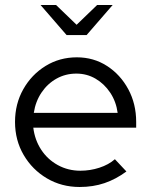

<svg xmlns="http://www.w3.org/2000/svg" viewBox="-20 -738 604 767"><path d="M298 9Q226 9 167.5 -25.5Q109 -60 74.5 -119Q40 -178 40 -251Q40 -323 73 -381.5Q106 -440 162 -474.5Q218 -509 287 -509Q354 -509 407.5 -474.5Q461 -440 492.5 -381.5Q524 -323 524 -251V-228H113Q119 -179 144.5 -140Q170 -101 211 -78.5Q252 -56 301 -56Q340 -56 377 -68Q414 -80 439 -102L485 -53Q443 -22 397.5 -6.5Q352 9 298 9ZM115 -287H450Q444 -332 420.5 -367.5Q397 -403 362 -423.5Q327 -444 285 -444Q242 -444 206 -424Q170 -404 146 -368.5Q122 -333 115 -287ZM204 -718 286 -639 368 -718H430L326 -598H246L142 -718Z"/></svg>

Font: Red Hat Display VF
Style: Regular
Weight: 300
Designer: Pentagram, MCKL
Foundry: Pentagram, MCKL
Version: Version 1.023